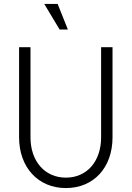

<svg xmlns="http://www.w3.org/2000/svg" viewBox="-20 -940 669 976"><path d="M315 16C456 16 552 -88 552 -242V-700H494V-242C494 -120 422 -37 315 -37C208 -37 135 -120 135 -242V-700H77V-242C77 -89 174 16 315 16ZM283 -790H325L273 -920H205Z"/></svg>

Font: Uncut Sans Light
Style: Regular
Weight: 300
Designer: Kasper Nordkvist
Foundry: UNCUT.wtf
Version: Version 1.304;Glyphs 3.2 (3246)